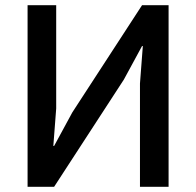

<svg xmlns="http://www.w3.org/2000/svg" viewBox="-20 -718 754 738"><path d="M86 -698H196V-301L185 -157H188L258 -286L526 -698H628V0H518V-397L529 -541H526L456 -412L188 0H86Z"/></svg>

Font: IBMPlexSans-Medium
Style: Regular
Weight: 500
Designer: Mike Abbink, Paul van der Laan, Pieter van Rosmalen
Foundry: Bold Monday
Version: Version 3.1